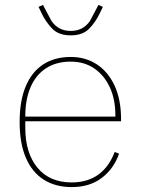

<svg xmlns="http://www.w3.org/2000/svg" viewBox="-20 -750 573 782"><path d="M272 12Q206 12 158.5 -18Q111 -48 85.5 -107Q60 -166 60 -253Q60 -340 85 -399Q110 -458 156.5 -488Q203 -518 268 -518Q329 -518 375 -487.5Q421 -457 447 -400.5Q473 -344 473 -266V-256H83V-229Q83 -127 132.5 -67Q182 -7 272 -7Q336 -7 380 -38.5Q424 -70 447 -131L465 -124Q443 -62 394 -25Q345 12 272 12ZM268 -499Q209 -499 167.5 -472Q126 -445 104.5 -395Q83 -345 83 -277V-275H450V-279Q450 -346 427 -395Q404 -444 363.5 -471.5Q323 -499 268 -499ZM268 -606Q219 -606 192.5 -633.5Q166 -661 149 -697L137 -722L155 -730L190 -664Q205 -643 224.5 -633.5Q244 -624 268 -624Q292 -624 311.5 -633.5Q331 -643 346 -664L381 -730L399 -722L387 -697Q370 -661 343.5 -633.5Q317 -606 268 -606Z"/></svg>

Font: IBM Plex Sans Thin
Style: Regular
Weight: 250
Designer: Mike Abbink, Paul van der Laan, Pieter van Rosmalen
Foundry: Bold Monday
Version: Version 3.201